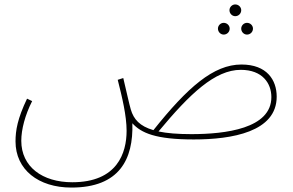

<svg xmlns="http://www.w3.org/2000/svg" viewBox="-20 -616 1323 866"><path d="M1041 -543C1056 -543 1068 -555 1068 -570C1068 -584 1056 -596 1041 -596C1027 -596 1015 -584 1015 -570C1015 -555 1027 -543 1041 -543ZM989 -460C1004 -460 1016 -472 1016 -487C1016 -501 1004 -513 989 -513C975 -513 963 -501 963 -487C963 -472 975 -460 989 -460ZM1094 -460C1109 -460 1121 -472 1121 -487C1121 -501 1109 -513 1094 -513C1080 -513 1068 -501 1068 -487C1068 -472 1080 -460 1094 -460ZM302 230C519 230 582 102 577 -60C617 -16 682 13 854 13C1026 13 1228 -21 1228 -180C1228 -255 1184 -325 1069 -325C943 -325 826 -222 672 -29C610 -47 583 -78 570 -122C562 -150 554 -188 536 -264L511 -256C531 -177 551 -94 551 -26C551 74 509 206 306 206C171 206 76 136 76 19C76 -32 93 -97 125 -160L102 -171C59 -81 50 -28 50 22C50 149 153 230 302 230ZM1066 -301C1164 -301 1204 -240 1204 -178C1204 -36 997 -11 843 -11C781 -11 733 -15 695 -23C837 -194 950 -301 1066 -301Z"/></svg>

Font: Noto Sans Arabic UI Th
Style: Regular
Weight: 100
Designer: Monotype Design Team, Nadine Chahine and Nizar Qandah
Foundry: Monotype Imaging Inc.
Version: Version 2.010